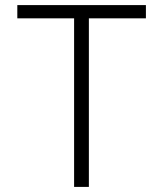

<svg xmlns="http://www.w3.org/2000/svg" viewBox="-20 -734 640 754"><path d="M271 -662H48V-714H553V-662H329V0H271Z"/></svg>

Font: Noto Sans Mono UI Light
Style: Regular
Weight: 300
Monospace: yes
Designer: Monotype Design team
Foundry: Monotype Imaging Inc.
Version: Version 1.000